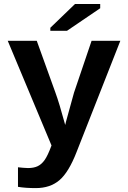

<svg xmlns="http://www.w3.org/2000/svg" viewBox="-20 -732 640 959"><path d="M158.7 207.5Q106.9 207.5 69.8 201.2V103.5L94.7 106L119.6 107.4Q148.9 107.4 168.2 98.1Q187.5 88.9 202.9 67.4Q218.3 45.9 237.3 -5.4L18.6 -528.3H163.6L256.3 -271Q275.9 -217.8 305.7 -107.9L310.1 -126L349.6 -269L437.5 -528.3H581.1L362.3 27.8Q323.2 128.4 276.9 168Q230.5 207.5 158.7 207.5ZM231.4 -578.1V-593.3L354.5 -711.9H480.5V-690.9L314.5 -578.1Z"/></svg>

Font: Liberation Mono
Style: Bold
Weight: 700
Monospace: yes
Designer: Steve Matteson
Foundry: Ascender Corporation
Version: Version 2.1.5